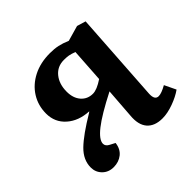

<svg xmlns="http://www.w3.org/2000/svg" viewBox="-139 -668 824 824"><g transform="rotate(-45 273.0 -256.0)"><path d="M328 -229Q234 -181 191.5 -147.5Q149 -114 149 -90Q149 -75 167 -66L190 -54Q186 -21 164 -3.5Q142 14 111 14Q80 14 60 -6Q40 -26 40 -55Q40 -101 78.5 -138.5Q117 -176 201 -226L206 -230Q145 -233 106.5 -267Q68 -301 68 -354Q68 -403 92.5 -442Q117 -481 161 -503.5Q205 -526 263 -526Q290 -526 311 -521.5Q332 -517 358 -506L428 -526L468 -514L441 -102Q439 -65 463 -65Q480 -65 512 -83L537 -31Q512 -13 475 0.5Q438 14 407 14Q360 14 336.5 -13Q313 -40 318 -93ZM344 -452Q325 -459 313.5 -461Q302 -463 285 -463Q245 -463 221 -433.5Q197 -404 197 -358Q197 -319 217.5 -295.5Q238 -272 271 -272Q295 -272 334 -298Z"/></g></svg>

Font: Literata 12pt SemiBold
Style: Italic
Weight: 600
Italic angle: -2°
Designer: Latin by Veronika Burian and Jose Scaglione. Greek by Irene Vlachou. Cyrillic by Vera Evstafieva
Foundry: TypeTogether
Version: Version 3.002